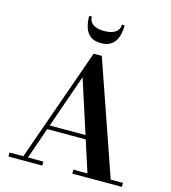

<svg xmlns="http://www.w3.org/2000/svg" viewBox="-139 -1098 1075 1209"><g transform="rotate(15 399.0 -493.5)"><path d="M212 -230V-256H532.5V-230ZM433 -764.5 689 -26H769V0H445.5V-26H537.5L351 -603L149.5 -26H250V0H29.5V-26H119.5L380 -764.5ZM406 -840Q362.5 -840 337.2 -859.8Q312 -879.5 301.5 -912.8Q291 -946 291 -987H308.5Q308.5 -963 321.8 -948Q335 -933 357.2 -926Q379.5 -919 406 -919Q433 -919 455.5 -926Q478 -933 491.2 -948Q504.5 -963 504.5 -987H522.5Q522.5 -946 511.8 -912.8Q501 -879.5 475.2 -859.8Q449.5 -840 406 -840Z"/></g></svg>

Font: Bodoni Moda SC 9pt SemiBold
Style: Regular
Weight: 600
Designer: Owen Earl
Foundry: indestructible type
Version: Version 2.005